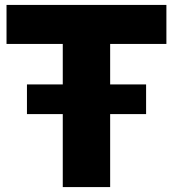

<svg xmlns="http://www.w3.org/2000/svg" viewBox="-20 -760 702 780"><path d="M89.5 -296.5V-417H573.5V-296.5ZM235 0V-581.5H6.5V-740H656V-581.5H427.5V0Z"/></svg>

Font: Encode Sans Condensed Thin ExtraBold
Style: Regular
Weight: 800
Version: Version 3.002